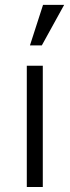

<svg xmlns="http://www.w3.org/2000/svg" viewBox="-20 -753 280 773"><path d="M153.3 -733.4H238.3L148.4 -570.3H100.6ZM152.3 0H87.9V-488.3H152.3Z"/></svg>

Font: Lohit Devanagari
Style: Regular
Weight: 400
Version: 2.95.4